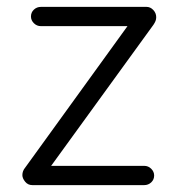

<svg xmlns="http://www.w3.org/2000/svg" viewBox="-20 -538 519 558"><path d="M399 -56Q411 -56 419.5 -47.5Q428 -39 428 -28Q428 -16 419.5 -8Q411 0 399 0H74Q61 0 53 -10Q45 -20 45 -29Q45 -35 47 -40.5Q49 -46 54 -52L357 -471L361 -462H99Q87 -462 78.5 -470.5Q70 -479 70 -490Q70 -502 78.5 -510Q87 -518 99 -518H406Q417 -518 425.5 -509Q434 -500 434 -488Q434 -482 432 -477Q430 -472 426 -466L125 -51L113 -56Z"/></svg>

Font: Quicksand Light
Style: Regular
Weight: 400
Version: Version 3.004